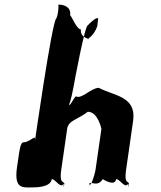

<svg xmlns="http://www.w3.org/2000/svg" viewBox="-20 -815 701 835"><path d="M120 0C141 0 200 -1 205 -36C223 -36 243 9 257 -17C257 -17 255 17 260 -18C252 -28 239 -21 246 -74L272 -254C277 -292 317 -294 362 -329C405 -329 421 -257 421 -254L395 -74C392 -56 373 8 368 -18C368 -18 364 18 369 -17C380 -26 404 -1 427 -36C427 -36 480 -1 485 -36C503 -36 524 9 538 -17C538 -17 536 17 541 -18C533 -28 521 -21 528 -74L559 -290C574 -397 475 -398 410 -433C376 -433 335 -382 310 -396C299 -388 279 -339 279 -366C279 -366 277 -330 282 -365C287 -373 298 -426 300 -438C302 -451 349 -705 362 -705C379 -723 398 -739 407 -736L403 -701C388 -657 358 -645 362 -645C383 -645 326 -646 332 -687C314 -687 294 -740 285 -749C290 -785 258 -795 234 -795C235 -785 234 -756 225 -735C206 -726 125 -153 132 -202C136 -232 122 -207 91 -197C69 -197 69 -192 54 -88C40 9 80 0 120 0Z"/></svg>

Font: Hussar Przerywany
Style: Obl
Weight: 400
Foundry: Cannot Into Space Fonts
Version: Version 0.982